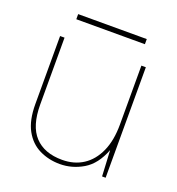

<svg xmlns="http://www.w3.org/2000/svg" viewBox="-116 -704 746 810"><g transform="rotate(20 256.5 -298.5)"><path d="M241 12Q191 12 149 -8.5Q107 -29 82.5 -73.5Q58 -118 58 -191V-496H78V-196Q78 -100 121 -54Q164 -8 244 -8Q298 -8 338 -34Q378 -60 400.5 -110Q423 -160 423 -232V-496H443V0H427L421 -116Q394 -46 345 -17Q296 12 241 12ZM98 -586V-609H406V-586Z"/></g></svg>

Font: DM Sans 24pt Thin
Style: Regular
Weight: 250
Designer: Colophon Foundry, Jonny Pinhorn
Foundry: Colophon Foundry
Version: Version 4.004;gftools[0.9.30]